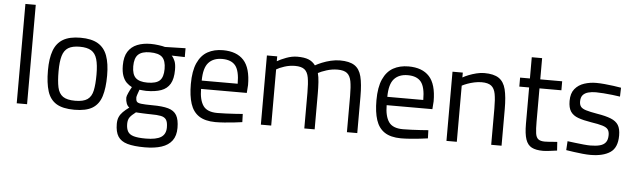

<svg xmlns="http://www.w3.org/2000/svg" viewBox="-55 -932 4570 1382"><g transform="rotate(5 2230.5 -241.5)"><path d="M78.2 0V-717.9H153V0Z M495.2 10.2Q411.2 10.2 364.8 -18.2Q318.4 -46.6 299.9 -105.8Q281.4 -165 281.4 -255.8Q281.4 -342.4 302 -398.7Q322.6 -455 369.3 -482.6Q416 -510.2 495.2 -510.2Q574.4 -510.2 621.1 -482.6Q667.9 -455 688.5 -398.7Q709.1 -342.4 709.1 -255.8Q709.1 -165 690.5 -105.8Q672 -46.6 625.9 -18.2Q579.8 10.2 495.2 10.2ZM495.2 -54.8Q554.3 -54.8 583.8 -75.3Q613.3 -95.9 622.8 -140.5Q632.3 -185.1 632.3 -255.8Q632.3 -325.7 620.1 -367.2Q607.9 -408.7 578.1 -427Q548.4 -445.2 495.2 -445.2Q442.1 -445.2 412.3 -427Q382.5 -408.7 370.3 -367.2Q358.1 -325.7 358.1 -255.8Q358.1 -185.1 367.6 -140.5Q377.1 -95.9 406.6 -75.3Q436.1 -54.8 495.2 -54.8Z M1023.8 235.4Q944.9 235.4 897.7 221.8Q850.6 208.2 829.6 175.2Q808.6 142.2 808.6 84.4Q808.6 55.4 817.6 35Q826.5 14.6 844.3 -3.2Q862.1 -21 888.3 -40Q874.7 -49.2 867.5 -67.8Q860.3 -86.4 860.3 -109.4Q860.3 -119.8 871.5 -144.4Q882.7 -169 893.9 -188.2Q873.3 -198.2 855.2 -215.6Q837.1 -233 826.2 -263Q815.2 -293 815.2 -339Q815.2 -401 838.7 -438.3Q862.2 -475.6 904.5 -492.8Q946.8 -510 1001.8 -510Q1028.8 -510 1058.7 -506Q1088.6 -502 1105.8 -497L1254.3 -500.8V-436.9L1159.5 -439.3Q1173.7 -425.1 1183 -402Q1192.3 -378.9 1192.3 -339Q1192.3 -274.4 1170.7 -237.6Q1149.1 -200.8 1106.3 -185.5Q1063.5 -170.2 998.6 -170.2Q991.8 -170.2 974.9 -171.7Q958.1 -173.2 949.9 -174.2Q944.5 -159.6 938.3 -141.6Q932.1 -123.6 932.1 -116.6Q932.1 -97 938.9 -87.3Q945.7 -77.7 971.5 -74.6Q997.3 -71.5 1053 -71.1Q1124.3 -71.1 1166.7 -59.2Q1209.1 -47.4 1227.8 -15.6Q1246.5 16.2 1246.5 75.8Q1246.5 132.6 1220.3 167.8Q1194 203 1144.4 219.2Q1094.8 235.4 1023.8 235.4ZM1024.8 172Q1100.2 172 1135.1 150.1Q1170.1 128.1 1170.1 79Q1170.1 40.8 1158.2 23.2Q1146.3 5.5 1119.5 0.1Q1092.8 -5.3 1047.4 -5.3Q1038.6 -5.3 1022.3 -5.8Q1006 -6.3 988.4 -7Q970.9 -7.7 957.2 -8.6Q943.5 -9.5 938.9 -9.9Q907.9 13.3 895.5 31.1Q883.1 49 883.1 78.2Q883.1 111.9 895.1 133Q907.1 154.1 937.9 163Q968.7 172 1024.8 172ZM1001.6 -230.3Q1065.4 -230.3 1091.2 -255.2Q1117.1 -280.1 1117.1 -339Q1117.1 -397.9 1091.2 -423.5Q1065.4 -449.1 1001.6 -449.1Q943.7 -449.1 917.1 -423.5Q890.5 -397.9 890.5 -339Q890.5 -280.1 917.1 -255.2Q943.7 -230.3 1001.6 -230.3Z M1513.4 10.2Q1439 9.6 1395.4 -19.3Q1351.8 -48.2 1333.2 -105.4Q1314.6 -162.6 1314.6 -247.2Q1314.6 -342.2 1340.8 -400.1Q1367 -458 1413.9 -484.1Q1460.8 -510.2 1524.2 -510.2Q1623.4 -510.2 1674.4 -454.6Q1725.5 -399 1725.5 -275.8L1721.4 -218.7H1391Q1391.4 -139 1420 -97.7Q1448.7 -56.4 1522.5 -56.4Q1550.1 -56.4 1583.7 -57.9Q1617.3 -59.4 1649.9 -61.4Q1682.5 -63.4 1705.7 -65.4L1707.7 -6.4Q1683.7 -2.8 1649.5 1Q1615.2 4.8 1579.2 7.5Q1543.2 10.2 1513.4 10.2ZM1390.5 -278.9H1650.3Q1650.3 -372.1 1620 -409.5Q1589.7 -446.9 1524.2 -446.9Q1460 -446.9 1425.5 -408.4Q1391 -369.9 1390.5 -278.9Z M1842.2 0V-500H1916.6V-464.8Q1941.4 -479.6 1982.2 -494.9Q2023.1 -510.2 2062.1 -510.2Q2112.4 -510.2 2142.6 -498.1Q2172.8 -486 2192.5 -459Q2211.9 -470.2 2240.9 -482.1Q2269.9 -494 2303.7 -502.1Q2337.6 -510.2 2370 -510.2Q2438 -510.2 2474.7 -486.4Q2511.4 -462.6 2525.1 -408.8Q2538.8 -355 2538.8 -264.4V0H2464V-261.6Q2464 -327.7 2456.7 -367.4Q2449.3 -407 2426.8 -424.9Q2404.3 -442.8 2358.8 -442.8Q2318.2 -442.8 2279 -430.4Q2239.7 -417.9 2218.5 -405.9Q2225.9 -379.5 2228.4 -340.5Q2230.9 -301.5 2230.9 -259.6V0H2156.1V-257.6Q2156.1 -326.5 2148.9 -367Q2141.7 -407.5 2119.2 -425.1Q2096.8 -442.8 2050.8 -442.8Q2011.9 -442.8 1974.4 -430.6Q1936.9 -418.3 1917 -405.7V0Z M2854.4 10.2Q2780 9.6 2736.4 -19.3Q2692.8 -48.2 2674.2 -105.4Q2655.6 -162.6 2655.6 -247.2Q2655.6 -342.2 2681.8 -400.1Q2708 -458 2754.9 -484.1Q2801.8 -510.2 2865.2 -510.2Q2964.4 -510.2 3015.4 -454.6Q3066.5 -399 3066.5 -275.8L3062.4 -218.7H2732Q2732.4 -139 2761 -97.7Q2789.7 -56.4 2863.5 -56.4Q2891.1 -56.4 2924.7 -57.9Q2958.3 -59.4 2990.9 -61.4Q3023.5 -63.4 3046.7 -65.4L3048.7 -6.4Q3024.7 -2.8 2990.5 1Q2956.2 4.8 2920.2 7.5Q2884.2 10.2 2854.4 10.2ZM2731.5 -278.9H2991.3Q2991.3 -372.1 2961 -409.5Q2930.7 -446.9 2865.2 -446.9Q2801 -446.9 2766.5 -408.4Q2732 -369.9 2731.5 -278.9Z M3183.2 0V-500H3257.6V-464.8Q3275 -475 3300.7 -485.2Q3326.5 -495.4 3356 -502.8Q3385.5 -510.2 3412.5 -510.2Q3481.3 -510.2 3517.8 -485.6Q3554.3 -461 3567.8 -407.2Q3581.3 -353.4 3581.3 -264.4V0H3506.5V-261.6Q3506.5 -327.7 3499.1 -367.4Q3491.7 -407 3468.8 -424.9Q3446 -442.8 3399.2 -442.8Q3373.2 -442.8 3346.2 -436.8Q3319.1 -430.9 3296.2 -422.4Q3273.3 -413.9 3258 -405.7V0Z M3881.2 10.8Q3830.2 10.8 3799.8 -4.9Q3769.4 -20.6 3756 -60.3Q3742.5 -100 3742.5 -172V-435H3671.6V-500H3742.5V-653.4H3817.3V-500H3975.6V-435H3817.3V-196Q3817.3 -141.6 3821.5 -111.3Q3825.7 -80.9 3841.3 -68.8Q3856.9 -56.6 3889.2 -56.6Q3899.2 -56.6 3915.3 -57.7Q3931.4 -58.8 3948.4 -60.2Q3965.4 -61.6 3978.4 -62.2L3982.6 0Q3961.2 2.8 3931.2 6.8Q3901.2 10.8 3881.2 10.8Z M4223.6 10.2Q4200.2 10.2 4168.2 7.1Q4136.2 4 4104.1 -0.6Q4072 -5.2 4047.8 -9L4051.8 -73.8Q4076.4 -70.8 4107.8 -66.8Q4139.2 -62.8 4169.2 -60Q4199.2 -57.2 4217.2 -57.2Q4258.2 -57.2 4286.1 -64.7Q4314.1 -72.1 4328.3 -90.8Q4342.5 -109.5 4342.5 -143.4Q4342.5 -169.4 4331.5 -184Q4320.5 -198.7 4291.6 -207.5Q4262.7 -216.3 4208.4 -224.5Q4152 -233.5 4114.7 -247Q4077.4 -260.5 4059.2 -287.5Q4041 -314.5 4041 -364.1Q4041 -419.2 4067.2 -451Q4093.4 -482.8 4134.7 -496.3Q4176 -509.8 4220.8 -509.8Q4248.4 -509.8 4281.6 -506.7Q4314.8 -503.6 4347 -499.3Q4379.2 -495 4401.7 -490.8L4399.7 -426.4Q4376 -430.4 4344 -433.9Q4312 -437.4 4280.1 -439.9Q4248.2 -442.4 4224.8 -442.4Q4194 -442.4 4169.5 -435.8Q4144.9 -429.2 4130.7 -413Q4116.6 -396.7 4116.6 -366.5Q4116.6 -343.6 4126.9 -329.7Q4137.1 -315.8 4165.3 -307Q4193.5 -298.3 4246.1 -289.3Q4308.9 -279.3 4346.7 -264.1Q4384.5 -249 4401.3 -222Q4418 -195 4418 -146.4Q4418 -58.4 4366.3 -24.1Q4314.6 10.2 4223.6 10.2Z"/></g></svg>

Font: Titillium Web
Style: Bold
Weight: 700
Designer: Mohamed Gaber, Accademia di Belle Arti di Urbino
Foundry: Kief Type Foundry, Accademia di Belle Arti di Urbino
Version: Version 3.000